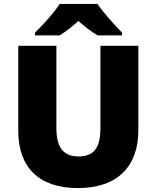

<svg xmlns="http://www.w3.org/2000/svg" viewBox="-20 -947 797 977"><path d="M476 -927H284C254 -881 196 -817 158 -781V-767H284C319 -789 344 -810 379 -840C414 -810 442 -787 477 -767H601V-781C567 -815 507 -881 476 -927ZM684 -284V-714H491V-296C491 -194 458 -151 379 -151C305 -151 267 -194 267 -295V-714H73V-280C73 -95 179 10 376 10C582 10 684 -104 684 -284Z"/></svg>

Font: Noto Sans Canadian Aboriginal Black
Style: Regular
Weight: 900
Designer: Monotype Design Team, Typotheque's Kevin King
Foundry: Monotype Imaging Inc.
Version: Version 2.004